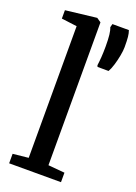

<svg xmlns="http://www.w3.org/2000/svg" viewBox="-155 -881 668 943"><g transform="rotate(20 179.0 -409.5)"><path d="M101.5 -58.1V-746.2L20.6 -756.5V-800.3L181.6 -819.1H183.1L205.1 -803.8V-57.2L291.4 -49.6V0H20.4V-49.6ZM324.1 -593.1 266.5 -593.3 263.2 -600.7Q266 -620.6 267.8 -645.8Q269.6 -670.9 269.6 -701.3Q269.6 -737.9 267 -761.4Q264.3 -784.9 258.5 -797.8L263.2 -816H349.3Q354.5 -801.7 356.4 -783.2Q358.3 -764.7 358.3 -730.2Q358.3 -711.8 353.3 -685.1Q348.4 -658.5 340.6 -633.1Q332.8 -607.7 324.1 -593.1Z"/></g></svg>

Font: Merriweather Light
Style: Regular
Weight: 300
Version: Version 2.100